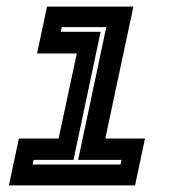

<svg xmlns="http://www.w3.org/2000/svg" viewBox="-20 -560 550 580"><path d="M7 0 37 -141.5H157L212 -398.5H92L122 -540H383L298 -141.5H418L388 0ZM78.5 -63H344L347 -77H216L301 -478H166.5L163.5 -464H284L202 -77H81.5Z"/></svg>

Font: Tourney Expanded Regular
Style: Bold Italic
Weight: 700
Width: 7
Italic angle: -12°
Designer: Tyler Finck
Foundry: Etcetera Type Co
Version: Version 1.010; ttfautohint (v1.8.3)